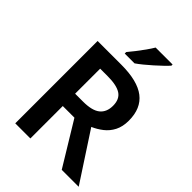

<svg xmlns="http://www.w3.org/2000/svg" viewBox="-265 -1057 1177 1177"><g transform="rotate(45 323.5 -468.5)"><path d="M297 -714Q438 -714 505.5 -662Q573 -610 573 -504Q573 -452 554 -415Q535 -378 503.5 -353.5Q472 -329 437 -314L642 0H495L324 -281H223V0H92V-714ZM288 -605H223V-388H291Q370 -388 405 -416.5Q440 -445 440 -500Q440 -557 403 -581Q366 -605 288 -605ZM519 -927Q507 -913 486 -893Q465 -873 440.5 -851Q416 -829 392 -809.5Q368 -790 349 -777H264V-790Q280 -809 300 -834.5Q320 -860 339.5 -887.5Q359 -915 372 -937H519Z"/></g></svg>

Font: Noto Sans Adlam Unjoined SemiBold
Style: Regular
Weight: 600
Version: Version 3.001